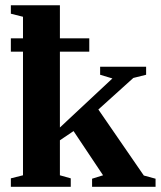

<svg xmlns="http://www.w3.org/2000/svg" viewBox="-20 -714 616 734"><path d="M332 0V-30.8L374 -43.9L261.2 -212.9L209 -177.7V-43.9L250.5 -32.2V0H21.5V-32.2L67.9 -43.9V-516.6H21.5V-567.4H67.9V-649.9L21.5 -661.6V-693.8H209V-567.4H321.3V-516.6H209V-226.6L409.7 -414.1L362.8 -428.2V-459H538.6V-428.2L489.7 -416L356 -295.4L529.8 -43L574.7 -30.8V0Z"/></svg>

Font: Liberation Serif
Style: Bold
Weight: 700
Designer: Steve Matteson
Foundry: Ascender Corporation
Version: Version 2.1.5